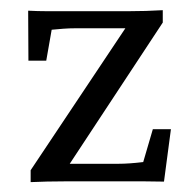

<svg xmlns="http://www.w3.org/2000/svg" viewBox="-20 -358 378 379"><path d="M103.5 -13.2 101.6 -34.7H213.9Q234.4 -34.7 262.7 -38.1L281.7 -103H317.4L303.7 0.5Q284.7 0 267.1 0Q249.5 0 233.9 0H106.4Q72.8 0 40.5 1.5V-22L241.2 -322.8L239.7 -302.2H128.9Q117.2 -302.2 105 -301.3Q92.8 -300.3 82 -299.3L71.3 -238.3H36.1L35.6 -336.9Q54.7 -335.9 72 -335.9Q89.4 -335.9 104.5 -335.9H234.4Q251 -335.9 267.8 -336.4Q284.7 -336.9 301.3 -337.9V-313.5Z"/></svg>

Font: Lateef Light
Style: Regular
Weight: 300
Designer: SIL International
Foundry: SIL International
Version: Version 4.200